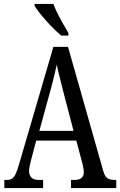

<svg xmlns="http://www.w3.org/2000/svg" viewBox="-20 -951 608 971"><path d="M2 0V-41H15Q30 -41 40 -47Q50 -53 58.5 -70Q67 -87 76 -119L250 -714H324L502 -87Q507 -69 514 -59Q521 -49 532.5 -45Q544 -41 560 -41H568V0H339V-41H357Q381 -41 392.5 -51.5Q404 -62 404 -80Q404 -87 402.5 -96.5Q401 -106 398.5 -117Q396 -128 393 -138L366 -240H163L138 -145Q136 -137 133.5 -126.5Q131 -116 129 -105.5Q127 -95 127 -86Q127 -66 138.5 -53.5Q150 -41 177 -41H198V0ZM179 -289H352L302 -480Q295 -510 288 -536Q281 -562 276 -584Q271 -606 267 -624Q263 -606 258 -584Q253 -562 247 -538.5Q241 -515 234 -490ZM290 -771Q273 -785 253 -804.5Q233 -824 213.5 -846Q194 -868 178.5 -888Q163 -908 155 -921V-931H250Q258 -909 271.5 -882Q285 -855 300 -829Q315 -803 326 -784V-771Z"/></svg>

Font: Noto Serif Khmer ExtraCondensed
Style: Regular
Weight: 400
Width: 2
Designer: Danh Hong and the Monotype Design Team
Foundry: Monotype Imaging Inc.
Version: Version 2.004